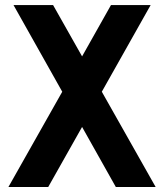

<svg xmlns="http://www.w3.org/2000/svg" viewBox="-20 -536 646 756"><path d="M436 200.2 303.2 -36.1 169.9 200.2H13.2L225.1 -174.8L33.2 -516.1H189L303.2 -314L417 -516.1H573.2L380.9 -174.8L592.8 200.2Z"/></svg>

Font: LT Superior
Style: Bold
Weight: 400
Designer: Daniel Lyons
Foundry: LyonsType
Version: Version 1.000